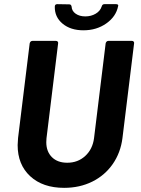

<svg xmlns="http://www.w3.org/2000/svg" viewBox="-20 -897 678 925"><path d="M65 -198Q65 -208 67 -232L123 -688Q124 -693 127.5 -696.5Q131 -700 136 -700H250Q255 -700 258 -696.5Q261 -693 260 -688L204 -231Q203 -224 203 -212Q203 -167 230 -140Q257 -113 304 -113Q355 -113 390.5 -145.5Q426 -178 433 -231L489 -688Q490 -693 493.5 -696.5Q497 -700 502 -700H616Q621 -700 624 -696.5Q627 -693 626 -688L570 -232Q561 -161 523 -106.5Q485 -52 424.5 -22Q364 8 289 8Q186 8 125.5 -48Q65 -104 65 -198ZM244 -865Q244 -877 256 -877L314 -876Q323 -876 325 -865Q326 -844 344.5 -831Q363 -818 391 -818Q419 -818 441 -831Q463 -844 470 -866Q473 -877 483 -877H539Q545 -877 548 -874.5Q551 -872 549 -867Q539 -817 492 -784Q445 -751 382 -751Q320 -751 281.5 -783Q243 -815 244 -865Z"/></svg>

Font: Barlow
Style: Bold Italic
Weight: 700
Italic angle: -7°
Designer: Jeremy Tribby
Foundry: Tribby Type
Version: Version 1.422